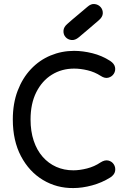

<svg xmlns="http://www.w3.org/2000/svg" viewBox="-20 -946 640 974"><path d="M540 -46Q561 -60 564 -78.5Q567 -97 557.5 -112Q548 -127 530 -131.5Q512 -136 490 -122Q459 -101 421.5 -91.5Q384 -82 352 -82Q305 -82 265.5 -99.5Q226 -117 196.5 -150.5Q167 -184 151 -232Q135 -280 135 -340Q135 -420 164 -478Q193 -536 243 -567Q293 -598 356 -598Q388 -598 424 -589.5Q460 -581 491 -561Q512 -547 530 -552Q548 -557 557.5 -572Q567 -587 563.5 -605Q560 -623 539 -637Q497 -664 448.5 -676Q400 -688 356 -688Q293 -688 236.5 -664.5Q180 -641 137 -595.5Q94 -550 69.5 -485.5Q45 -421 45 -340Q45 -232 86.5 -153.5Q128 -75 198 -33Q268 9 352 8Q397 8 447 -5.5Q497 -19 540 -46ZM481 -843Q501 -860 501.5 -878.5Q502 -897 490.5 -910Q479 -923 460.5 -925.5Q442 -928 423 -911Q410 -900 397 -889Q384 -878 371.5 -867.5Q359 -857 346.5 -846.5Q334 -836 322 -825Q303 -809 302 -790Q301 -771 312.5 -758Q324 -745 342.5 -743Q361 -741 380 -757Q393 -768 406 -779Q419 -790 431.5 -800.5Q444 -811 456.5 -822Q469 -833 481 -843Z"/></svg>

Font: Tilt Neon
Style: Regular
Weight: 400
Designer: Andy Clymer
Foundry: Andy Clymer
Version: Version 1.000